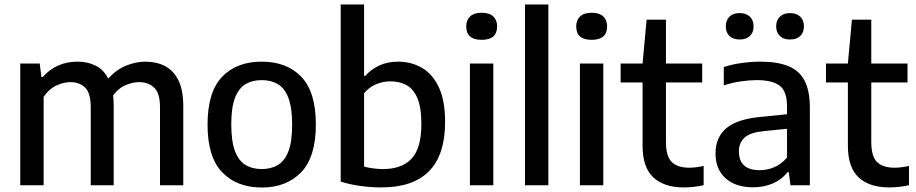

<svg xmlns="http://www.w3.org/2000/svg" viewBox="-20 -828 4094 858"><path d="M70.5 0V-544H157.5L165 -484H171Q232 -552.5 326.5 -552.5Q371.5 -552.5 407.2 -534.8Q443 -517 463.5 -477Q501 -518 544.8 -535.2Q588.5 -552.5 630 -552.5Q679 -552.5 717 -533Q755 -513.5 777 -469.8Q799 -426 799 -353V0H695V-348Q695 -412 668.8 -436.5Q642.5 -461 602 -461Q573.5 -461 541.5 -447.8Q509.5 -434.5 485.5 -401.5Q488 -380.5 488 -356V0H385.5V-348Q385.5 -412 360.5 -436.5Q335.5 -461 295 -461Q264 -461 231 -445.5Q198 -430 175 -395V0Z M1149.5 10Q1039 10 973.2 -57.8Q907.5 -125.5 907.5 -271Q907.5 -417 972.5 -484.8Q1037.5 -552.5 1149.5 -552.5Q1261.5 -552.5 1326.5 -484.8Q1391.5 -417 1391.5 -271.5Q1391.5 -126.5 1325.8 -58.2Q1260 10 1149.5 10ZM1149.5 -72.5Q1191.5 -72.5 1222 -90.8Q1252.5 -109 1269 -152.2Q1285.5 -195.5 1285.5 -270.5Q1285.5 -346.5 1269 -390Q1252.5 -433.5 1222 -451.8Q1191.5 -470 1149.5 -470Q1107.5 -470 1077 -451.8Q1046.5 -433.5 1030 -390.5Q1013.5 -347.5 1013.5 -272.5Q1013.5 -196.5 1030 -153Q1046.5 -109.5 1077 -91Q1107.5 -72.5 1149.5 -72.5Z M1683 9.5Q1637.5 9.5 1590.5 3Q1543.5 -3.5 1502.5 -16.5V-808H1607V-489H1612.5Q1637 -517.5 1674.2 -535Q1711.5 -552.5 1760 -552.5Q1817 -552.5 1864.5 -525.5Q1912 -498.5 1940.5 -439.2Q1969 -380 1969 -282.5Q1969 10 1683 9.5ZM1691.5 -72.5Q1776 -72.5 1819.5 -119.2Q1863 -166 1863 -273.5Q1863 -348 1845.2 -389.5Q1827.5 -431 1796.2 -447.8Q1765 -464.5 1725 -464.5Q1692 -464.5 1660.5 -451.5Q1629 -438.5 1607 -411V-83.5Q1623.5 -79 1645.8 -75.8Q1668 -72.5 1691.5 -72.5Z M2080 0V-544H2184.5V0ZM2132.5 -650Q2063.5 -650 2063.5 -710Q2063.5 -738.5 2081 -754.8Q2098.5 -771 2132.5 -771Q2166.5 -771 2184 -754.8Q2201.5 -738.5 2201.5 -710Q2201.5 -650 2132.5 -650Z M2326 0V-808H2430.5V0Z M2571.5 0V-544H2676V0ZM2624 -650Q2555 -650 2555 -710Q2555 -738.5 2572.5 -754.8Q2590 -771 2624 -771Q2658 -771 2675.5 -754.8Q2693 -738.5 2693 -710Q2693 -650 2624 -650Z M3036 9.5Q2948 9.5 2899.8 -35Q2851.5 -79.5 2851.5 -177.5V-459.5H2753.5V-544H2851.5L2869.5 -740H2956V-544H3118V-459.5H2956V-194.5Q2956 -129.5 2981.8 -104Q3007.5 -78.5 3061 -78.5Q3088 -78.5 3124.5 -86.5V-0.5Q3080.5 9.5 3036 9.5Z M3346 9Q3267 9 3222.2 -31.5Q3177.5 -72 3177.5 -142Q3177.5 -214.5 3226.2 -255.5Q3275 -296.5 3383.5 -306L3497 -317.5V-352Q3497 -420.5 3464 -445.2Q3431 -470 3361.5 -470Q3330.5 -470 3291.5 -464.5Q3252.5 -459 3214.5 -446.5V-528.5Q3251 -540.5 3295 -546.5Q3339 -552.5 3377.5 -552.5Q3452 -552.5 3501.2 -533.2Q3550.5 -514 3574.8 -469Q3599 -424 3599 -346V0H3512.5L3505 -58.5H3499Q3473 -25 3432.8 -8Q3392.5 9 3346 9ZM3282 -151.5Q3282 -67.5 3375.5 -67.5Q3407.5 -67.5 3439.2 -80.5Q3471 -93.5 3497 -124V-252.5L3392.5 -242Q3333.5 -236 3307.8 -213.5Q3282 -191 3282 -151.5ZM3510.5 -651.5Q3481.5 -651.5 3465 -667.2Q3448.5 -683 3448.5 -710Q3448.5 -737.5 3465 -753.5Q3481.5 -769.5 3510.5 -769.5Q3540 -769.5 3556.2 -753.5Q3572.5 -737.5 3572.5 -710Q3572.5 -683 3556.2 -667.2Q3540 -651.5 3510.5 -651.5ZM3285.5 -651.5Q3256 -651.5 3239.8 -667.2Q3223.5 -683 3223.5 -710Q3223.5 -737.5 3239.8 -753.5Q3256 -769.5 3285.5 -769.5Q3314.5 -769.5 3331 -753.5Q3347.5 -737.5 3347.5 -710Q3347.5 -683 3331 -667.2Q3314.5 -651.5 3285.5 -651.5Z M3953.5 9.5Q3865.5 9.5 3817.2 -35Q3769 -79.5 3769 -177.5V-459.5H3671V-544H3769L3787 -740H3873.5V-544H4035.5V-459.5H3873.5V-194.5Q3873.5 -129.5 3899.2 -104Q3925 -78.5 3978.5 -78.5Q4005.5 -78.5 4042 -86.5V-0.5Q3998 9.5 3953.5 9.5Z"/></svg>

Font: Encode Sans Md
Style: Regular
Weight: 500
Designer: Multiple Designers
Foundry: Impallari Type
Version: Version 3.002; ttfautohint (v1.8.3) -l 8 -r 50 -G 200 -x 14 